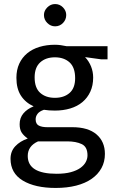

<svg xmlns="http://www.w3.org/2000/svg" viewBox="-20 -698 581 948"><path d="M61 -314Q61 -353 75 -383.5Q89 -414 114.5 -435Q140 -456 175 -466.5Q210 -477 251 -477Q266 -477 280 -475Q294 -473 308 -470H511V-405H480L400 -416Q419 -396 429.5 -370Q440 -344 440 -315Q440 -276 426 -245.5Q412 -215 387 -194Q362 -173 327 -162.5Q292 -152 251 -152Q220 -152 197 -156Q174 -148 165 -135.5Q156 -123 156 -109Q156 -86 171.5 -78Q187 -70 213 -70H337Q415 -70 456.5 -34.5Q498 1 498 62Q498 101 481 132Q464 163 432.5 185Q401 207 356 218.5Q311 230 255 230Q153 230 92.5 193.5Q32 157 32 86Q32 49 55.5 24Q79 -1 117 -14Q97 -28 87 -43.5Q77 -59 77 -85Q77 -116 95.5 -138Q114 -160 146 -173Q106 -191 83.5 -225.5Q61 -260 61 -314ZM168 0Q117 23 117 72Q117 160 259 160Q301 160 330 152Q359 144 377 131Q395 118 403.5 102Q412 86 412 69Q412 27 383.5 13.5Q355 0 312 0ZM351 -312Q351 -365 323.5 -390Q296 -415 251 -415Q206 -415 178.5 -390Q151 -365 151 -316Q151 -264 178.5 -239.5Q206 -215 251 -215Q296 -215 323.5 -239Q351 -263 351 -312ZM197 -624Q197 -645 213.5 -661.5Q230 -678 252 -678Q275 -678 291 -661.5Q307 -645 307 -624Q307 -601 291 -584.5Q275 -568 252 -568Q230 -568 213.5 -584.5Q197 -601 197 -624Z"/></svg>

Font: Mukta
Style: Regular
Weight: 400
Designer: Girish Dalvi and Yashodeep Gholap
Foundry: Ek Type
Version: Version 2.538;PS 1.001;hotconv 16.6.51;makeotf.lib2.5.65220;